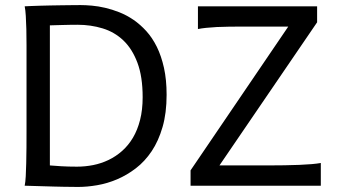

<svg xmlns="http://www.w3.org/2000/svg" viewBox="-20 -738 1341 763"><path d="M85.4 -222.2V-558.1Q85.4 -592.3 84.7 -621.8Q84 -651.4 82.5 -674.8Q81.1 -698.2 78.1 -712.9Q88.4 -713.4 104.2 -714.1Q120.1 -714.8 139.4 -715.3Q158.7 -715.8 179.9 -716.3Q201.2 -716.8 222.4 -717Q243.7 -717.3 263.7 -717.5Q283.7 -717.8 300.3 -717.8Q319.8 -717.8 345 -715.6Q370.1 -713.4 397.7 -707Q425.3 -700.7 454.3 -689.2Q483.4 -677.7 510.5 -659.2Q537.6 -640.6 561.5 -614.3Q585.4 -587.9 603.3 -551.8Q621.1 -515.6 631.6 -468.5Q642.1 -421.4 642.1 -361.3Q642.1 -288.6 626 -233.2Q609.9 -177.7 582.8 -137.2Q555.7 -96.7 520 -69.3Q484.4 -42 445.3 -25.4Q406.2 -8.8 366.2 -2Q326.2 4.9 290.5 4.9Q278.8 4.9 263.4 4.6Q248 4.4 231 4.2Q213.9 3.9 195.8 3.4Q177.7 2.9 160.6 2.4Q120.6 1.5 78.1 0Q81.1 -14.6 82.3 -37.6Q83.5 -60.5 84.2 -89.4Q85 -118.2 85.2 -152.1Q85.4 -186 85.4 -222.2ZM178.2 -80.6Q195.3 -79.1 222.9 -77.4Q250.5 -75.7 285.6 -75.7Q318.4 -75.7 350.3 -82Q382.3 -88.4 411.4 -102.3Q440.4 -116.2 465.3 -138.2Q490.2 -160.2 508.3 -190.7Q526.4 -221.2 536.6 -261.2Q546.9 -301.3 546.9 -351.6Q546.9 -433.6 526.1 -488.8Q505.4 -543.9 470.2 -577.4Q435.1 -610.8 387.9 -625.2Q340.8 -639.6 288.1 -639.6Q275.9 -639.6 260.7 -639.4Q245.6 -639.2 230.2 -638.7Q214.8 -638.2 201.2 -637.9Q187.5 -637.7 178.2 -637.2ZM1240.2 -649.4 852.1 -80.6H1042.5Q1114.3 -80.6 1169.9 -82.8Q1225.6 -85 1254.9 -90.3V0H737.3V-61L1125.5 -632.3H959.5Q923.3 -632.3 894.3 -632.1Q865.2 -631.8 841.8 -630.6Q818.4 -629.4 799.8 -627.4Q781.2 -625.5 766.6 -622.6V-712.9H1240.2Z"/></svg>

Font: Andika Compact
Style: Regular
Weight: 400
Designer: Victor Gaultney, Annie Olsen, Julie Remington, Don Collingsworth, Eric Hays, Becca Hirsbrunner
Foundry: SIL International
Version: Version 5.000 ; LnSpcTght